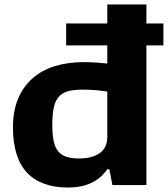

<svg xmlns="http://www.w3.org/2000/svg" viewBox="-20 -828 751 859"><path d="M276 -723H460V-808H635V-723H711V-625H635V0H483L469 -71H460Q404 11 285 11Q164 11 101 -55.5Q38 -122 38 -259Q38 -332 61 -386.5Q84 -441 125.5 -477.5Q167 -514 225 -532Q283 -550 354 -550Q383 -550 410 -548Q437 -546 460 -544V-625H276ZM334 -119Q392 -119 426 -143Q460 -167 460 -215V-418Q438 -422 409.5 -424.5Q381 -427 349 -427Q311 -427 285 -420Q259 -413 243 -395Q227 -377 220.5 -346.5Q214 -316 214 -270Q214 -227 220 -198Q226 -169 240 -151.5Q254 -134 277 -126.5Q300 -119 334 -119Z"/></svg>

Font: Encode Sans Wide
Style: Bold
Weight: 700
Designer: Pablo Impallari, Andres Torresi
Foundry: Pablo Impallari, Andres Torresi
Version: Version 1.000; ttfautohint (v1.00) -l 8 -r 50 -G 200 -x 14 -